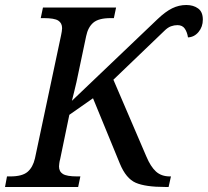

<svg xmlns="http://www.w3.org/2000/svg" viewBox="-41 -744 827 764"><path d="M585 -667Q617.2 -697.8 644 -710.9Q670.9 -724.1 700.2 -724.1Q728.5 -724.1 747.3 -710.4Q766.1 -696.8 766.1 -666Q766.1 -637.2 749 -616.7Q731.9 -596.2 707 -595.2Q704.1 -615.2 694.6 -629.6Q685.1 -644 665 -644Q652.3 -644 639.4 -639.4Q626.5 -634.8 612.8 -621.1L410.2 -426.8L541 -122.1Q558.1 -81.1 579.6 -61.5Q601.1 -42 634.8 -42H639.2L629.9 0H616.2Q537.6 0 499 -16.8Q460.4 -33.7 436 -92.8L329.1 -353L234.9 -287.1L198.2 -109.9Q196.3 -104 195.1 -95.2Q193.8 -86.4 193.8 -82Q193.8 -61.5 209.2 -51.8Q224.6 -42 266.1 -42H278.8L270 0H-21L-13.2 -42H0Q47.4 -42 68.6 -60.1Q89.8 -78.1 98.1 -113.8L202.1 -604Q203.6 -609.9 204.8 -618.7Q206.1 -627.4 206.1 -631.8Q206.1 -652.3 190.7 -662.1Q175.3 -671.9 133.8 -671.9H121.1L129.9 -713.9H420.9L412.1 -671.9H398.9Q351.6 -671.9 330.3 -653.8Q309.1 -635.7 301.8 -600.1L263.2 -417Q259.3 -398.4 254.4 -380.1Q249.5 -361.8 245.1 -342.8Z"/></svg>

Font: Droid Serif
Style: Italic
Weight: 400
Italic angle: -12°
Designer: Monotype Design team
Foundry: Monotype Imaging Inc.
Version: Version 1.03